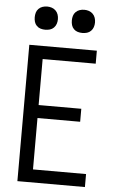

<svg xmlns="http://www.w3.org/2000/svg" viewBox="-62 -990 624 1031"><g transform="rotate(5 250.0 -474.0)"><path d="M72 0V-735H436V-665H150V-417H380V-347H150V-70H436V0ZM350 -823Q337 -823 325 -826.5Q313 -830 304 -839Q295 -848 291.5 -860Q288 -872 288 -885Q288 -898 291.5 -910Q295 -922 304 -931Q313 -940 325 -944Q337 -948 350 -948Q363 -948 375 -944Q387 -940 396 -931Q405 -922 409 -910Q413 -898 413 -885Q413 -872 409 -860Q405 -848 396 -839Q387 -830 375 -826.5Q363 -823 350 -823ZM150 -823Q137 -823 125 -826.5Q113 -830 104 -839Q95 -848 91.5 -860Q88 -872 88 -885Q88 -898 91.5 -910Q95 -922 104 -931Q113 -940 125 -944Q137 -948 150 -948Q163 -948 175 -944Q187 -940 196 -931Q205 -922 209 -910Q213 -898 213 -885Q213 -872 209 -860Q205 -848 196 -839Q187 -830 175 -826.5Q163 -823 150 -823Z"/></g></svg>

Font: Iosevka Curly
Style: Regular
Weight: 400
Monospace: yes
Designer: Belleve Invis
Foundry: Belleve Invis
Version: Version 22.1.2; ttfautohint (v1.8.4)